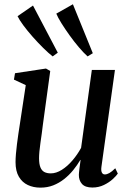

<svg xmlns="http://www.w3.org/2000/svg" viewBox="-20 -871 608 902"><path d="M170 10.5Q137 10.5 110.8 -1.8Q84.5 -14 68.8 -40.5Q53 -67 53 -109.5Q53 -125.5 54.8 -147.5Q56.5 -169.5 59.8 -194.5Q63 -219.5 66.5 -243.5Q70 -267.5 73 -286L101 -471L45.5 -497L50.5 -527L196 -549L216 -537.5L181.5 -285.5Q179.5 -265.5 176.2 -243.5Q173 -221.5 170 -200Q167 -178.5 165.2 -159.8Q163.5 -141 163.5 -127.5Q163.5 -100.5 169.8 -85Q176 -69.5 188.2 -63Q200.5 -56.5 218.5 -56.5Q244 -56.5 270.5 -73.2Q297 -90 320.5 -117.5Q344 -145 361 -176.5L411.5 -542.5H520L456.5 -87.5Q454 -69.5 458.5 -60.5Q463 -51.5 472.5 -51.5Q482 -51.5 493.8 -58Q505.5 -64.5 521.5 -80.5L533.5 -55.5Q527 -45.5 510 -29.8Q493 -14 468.2 -2Q443.5 10 414 10Q380 10 365 -7Q350 -24 350.5 -50Q350.5 -53 351.2 -60.8Q352 -68.5 353.2 -79Q354.5 -89.5 356 -100.2Q357.5 -111 358.5 -119L357.5 -120Q342.5 -94.5 323.5 -71.2Q304.5 -48 281 -29.5Q257.5 -11 230 -0.2Q202.5 10.5 170 10.5ZM227.5 -606Q208 -621 183 -645.8Q158 -670.5 133.2 -698.5Q108.5 -726.5 89.5 -752.2Q70.5 -778 62.5 -795L135 -845L251.5 -623.5ZM391.5 -606Q373 -622.5 350.5 -649Q328 -675.5 306.5 -705.5Q285 -735.5 268.2 -762.5Q251.5 -789.5 244.5 -807L322.5 -851L416 -621Z"/></svg>

Font: Merriweather 60pt Medium
Style: Italic
Weight: 500
Italic angle: -7.8°
Version: Version 2.101